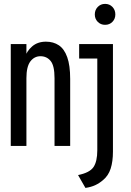

<svg xmlns="http://www.w3.org/2000/svg" viewBox="-20 -732 656 963"><path d="M408.5 210.5 371.5 146Q429.5 134.5 448.8 106.2Q468 78 468 21.5V-438.5H377V-511H546.5V29Q546.5 78 535 113.8Q523.5 149.5 496.5 171.5Q478.5 187 457.5 196.8Q436.5 206.5 408.5 210.5ZM507 -607.5Q485 -607.5 470.2 -622.5Q455.5 -637.5 455.5 -659.5Q455.5 -682 470.2 -697.2Q485 -712.5 507 -712.5Q529.5 -712.5 544 -697.2Q558.5 -682 558.5 -659.5Q558.5 -637.5 544 -622.5Q529.5 -607.5 507 -607.5ZM34 0V-511H112.5V-440L105 -443Q113.5 -475 141 -499Q168.5 -523 210.5 -523Q248 -523 275.2 -504.8Q302.5 -486.5 317.2 -445.2Q332 -404 332 -336V0H253.5V-339.5Q253.5 -402.5 234 -426.2Q214.5 -450 183 -450Q152 -450 132.2 -423.8Q112.5 -397.5 112.5 -340V0Z"/></svg>

Font: Overpass Mono Light
Style: Regular
Weight: 400
Monospace: yes
Version: Version 4.000